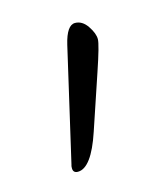

<svg xmlns="http://www.w3.org/2000/svg" viewBox="-58 -838 330 384"><g transform="rotate(-15 107.0 -646.5)"><path d="M59 -502Q49 -502 49 -512Q49 -517 50 -519L104 -753Q113 -791 130 -791Q145 -791 155.5 -775.5Q166 -760 166 -748Q166 -737 148 -684L110 -571Q87 -502 59 -502Z"/></g></svg>

Font: Junicode Two Beta Condensed Medium
Style: Regular
Weight: 500
Width: 3
Designer: Peter S. Baker
Foundry: Briery Creek Software
Version: Version 1.053; ttfautohint (v1.8.4)